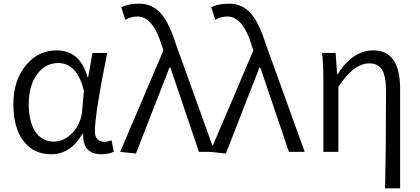

<svg xmlns="http://www.w3.org/2000/svg" viewBox="-20 -829 2290 1048"><path d="M110 -57Q53 -129 53 -260Q53 -394 125 -477Q191 -554 289 -554Q418 -554 458 -407H461L485 -540H565Q498 -207 498 -112Q498 -55 551 -55Q567 -55 589 -63L601 -1Q573 13 535 13Q430 13 434 -99H430Q366 13 259 13Q165 13 110 -57ZM378 -107Q425 -160 429 -230L438 -333Q402 -485 297 -485Q231 -485 186 -428Q137 -366 137 -261Q137 -164 173 -110Q210 -56 275 -56Q331 -56 378 -107Z M636 0 872 -554 864 -578Q815 -739 731 -739Q696 -739 664 -721L642 -790Q683 -809 740 -809Q815 -809 864 -749Q906 -697 945 -574L1152 0H1066L910 -460H905L722 9Z M1127 0 1363 -554 1355 -578Q1306 -739 1222 -739Q1187 -739 1155 -721L1133 -790Q1174 -809 1231 -809Q1306 -809 1355 -749Q1397 -697 1436 -574L1643 0H1557L1401 -460H1396L1213 9Z M2082 199Q2087 -22 2087 -333Q2087 -412 2066 -447Q2045 -483 1996 -483Q1910 -483 1827 -355V0H1745V-395Q1745 -475 1738 -540H1812L1820 -424H1823Q1905 -554 2018 -554Q2164 -554 2164 -343V199Z"/></svg>

Font: Source Han Sans CN Normal
Style: Regular
Weight: 350
Designer: Ryoko NISHIZUKA 西塚涼子 (kana, bopomofo & ideographs); Paul D. Hunt (Latin, Greek & Cyrillic); Sandoll Communications 산돌커뮤니
Foundry: Adobe
Version: Version 2.004;hotconv 1.0.118;makeotfexe 2.5.65603